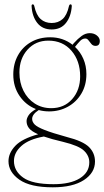

<svg xmlns="http://www.w3.org/2000/svg" viewBox="-20 -602 467 860"><path d="M279 11.5Q352 30 378.8 56.8Q405.5 83.5 405.5 121.5Q405.5 172 355.8 204.5Q306 237 216.5 237Q115.5 237 66.8 202.8Q18 168.5 18 120Q18 83.5 48.5 51.2Q79 19 151 -0.5Q120.5 -14 109.8 -28Q99 -42 99 -59.5Q99 -71.5 107.8 -85.2Q116.5 -99 141 -113.5Q96 -131 67.8 -172Q39.5 -213 39.5 -268Q39.5 -316.5 60.5 -354.2Q81.5 -392 118.8 -413.5Q156 -435 205 -435Q262 -435 305 -401.5L310.5 -408.5Q328.5 -428.5 345.8 -441Q363 -453.5 382.5 -453.5Q401 -453.5 414 -443Q427 -432.5 427 -418.5Q427 -396.5 408 -396.5Q396.5 -396.5 389.5 -404.8Q382.5 -413 376.5 -421.2Q370.5 -429.5 362 -429.5Q349.5 -429.5 339.2 -419Q329 -408.5 316 -392Q339.5 -370 353.2 -338.8Q367 -307.5 367 -270Q367 -220.5 344.5 -182.8Q322 -145 284 -124Q246 -103 200 -103Q176 -103 153.5 -109Q124 -90 124 -69.5Q124 -56 135.2 -44.5Q146.5 -33 180 -19.8Q213.5 -6.5 279 11.5ZM196.5 -420Q139.5 -420 103.2 -379.5Q67 -339 67 -277.5Q67 -231.5 85.2 -195.2Q103.5 -159 135.8 -138.2Q168 -117.5 209.5 -117.5Q267.5 -117.5 303.2 -158Q339 -198.5 339 -260Q339 -329.5 300 -374.8Q261 -420 196.5 -420ZM42.5 119Q42.5 164 83.8 193.5Q125 223 219.5 223Q295.5 223 337.8 196.5Q380 170 380 125Q380 96 356.5 73.2Q333 50.5 263 33.5Q209.5 21 176.5 9.5Q109.5 21.5 76 51.5Q42.5 81.5 42.5 119ZM211.5 -499Q240.5 -499 260.2 -516.5Q280 -534 289 -575Q291 -582.5 296 -582.5Q301.5 -582.5 301.5 -574.5Q298.5 -528.5 275.5 -499.2Q252.5 -470 211.5 -470Q170 -470 147 -499.2Q124 -528.5 121.5 -574.5Q121 -582.5 127 -582.5Q131.5 -582.5 133.5 -575Q142.5 -534 162.2 -516.5Q182 -499 211.5 -499Z"/></svg>

Font: Fraunces 144pt Soft Thin
Style: Regular
Weight: 100
Version: Version 1.000;[0bf87f6ff]